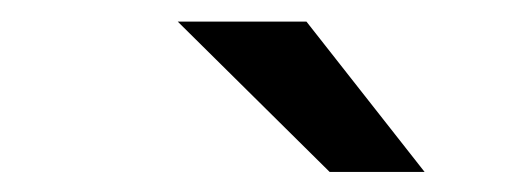

<svg xmlns="http://www.w3.org/2000/svg" viewBox="-20 -772 490 182"><path d="M382.5 -609H292.5L148.5 -751.5H270.5Z"/></svg>

Font: League Mono Condensed Medium
Style: Regular
Weight: 500
Width: 1
Designer: Tyler Finck
Foundry: The League of Moveable Type / Tyler Finck
Version: Version 2.210